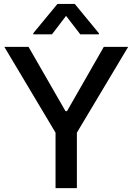

<svg xmlns="http://www.w3.org/2000/svg" viewBox="-20 -969 683 989"><path d="M2.4 -727.5H127L317.4 -396.5H325.2L514.6 -727.5H640.1L376 -285.6V0H266.1V-285.6ZM393.6 -792 320.3 -887.2 247.6 -792H151.4V-797.9L275.9 -948.7H365.2L489.3 -797.9V-792Z"/></svg>

Font: Inter Tight Medium
Style: Regular
Weight: 500
Designer: Rasmus Andersson
Foundry: rsms
Version: Version 3.004; ttfautohint (v1.8.4.7-5d5b)